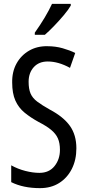

<svg xmlns="http://www.w3.org/2000/svg" viewBox="-20 -963 453 993"><path d="M375 -196Q375 -136 351.5 -89.5Q328 -43 286 -16.5Q244 10 187 10Q100 10 38 -21V-108Q72 -89 111 -79Q150 -69 184 -69Q234 -69 262 -104Q290 -139 290 -188Q290 -223 279.5 -247Q269 -271 245 -291Q221 -311 180 -332Q138 -355 107 -380.5Q76 -406 59.5 -443Q43 -480 43 -536Q42 -592 65.5 -634.5Q89 -677 130.5 -701Q172 -725 225 -724Q267 -724 304 -713.5Q341 -703 369 -689L342 -612Q282 -645 227 -645Q181 -645 154.5 -615.5Q128 -586 128 -540Q128 -503 138 -479.5Q148 -456 172.5 -437.5Q197 -419 238 -396Q308 -359 341.5 -312Q375 -265 375 -196ZM346 -934Q334 -913 310 -884.5Q286 -856 259.5 -828.5Q233 -801 212 -783H160V-794Q218 -876 249 -943H346Z"/></svg>

Font: Noto Sans Malayalam ExtraCondensed
Style: Regular
Weight: 400
Width: 2
Designer: Jelle Bosma - Monotype Design Team
Foundry: Monotype Imaging Inc.
Version: Version 2.104; ttfautohint (v1.8.4.7-5d5b)